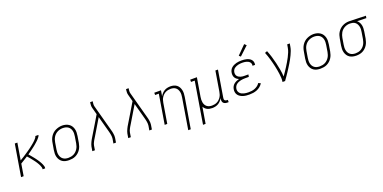

<svg xmlns="http://www.w3.org/2000/svg" viewBox="-11 -1788 6022 3015"><g transform="rotate(-20 3000.5 -280.0)"><path d="M46 0 134 -530H177L130 -249Q144 -258 158 -266Q172 -274 185.5 -282.5Q199 -291 212.5 -300Q226 -309 239.5 -318Q253 -327 266.5 -336Q280 -345 293 -354Q306 -363 319 -372.5Q332 -382 345 -392Q358 -402 370.5 -412Q383 -422 395.5 -432.5Q408 -443 420 -454Q432 -465 443 -477Q454 -489 464 -502Q474 -515 477 -530H529Q526 -513 515.5 -499Q505 -485 493.5 -472Q482 -459 469 -447Q456 -435 443 -423.5Q430 -412 416.5 -400.5Q403 -389 389 -378.5Q375 -368 361 -357.5Q347 -347 333 -336.5Q319 -326 304.5 -316Q290 -306 276 -296Q287 -283 298 -270Q309 -257 320 -243.5Q331 -230 342 -216.5Q353 -203 363.5 -189Q374 -175 384 -160.5Q394 -146 403 -131.5Q412 -117 420.5 -101.5Q429 -86 436 -70Q443 -54 448 -36.5Q453 -19 449 0H406Q409 -17 404.5 -33.5Q400 -50 393.5 -65Q387 -80 379 -94Q371 -108 362.5 -122Q354 -136 344.5 -149Q335 -162 325 -175Q315 -188 305 -200.5Q295 -213 285 -225.5Q275 -238 264 -250Q253 -262 243 -274Q213 -255 182.5 -236Q152 -217 122 -199L89 0Z M848 8Q819 8 790.5 2Q762 -4 738.5 -19.5Q715 -35 699.5 -58.5Q684 -82 676.5 -109Q669 -136 669.5 -166Q670 -196 675 -226L694 -336Q698 -363 707 -389.5Q716 -416 732 -440.5Q748 -465 770 -484.5Q792 -504 818 -516Q844 -528 871.5 -534.5Q899 -541 927 -541Q956 -541 984.5 -533.5Q1013 -526 1036.5 -510.5Q1060 -495 1075.5 -472Q1091 -449 1098.5 -421.5Q1106 -394 1105.5 -364Q1105 -334 1100 -304L1082 -194Q1077 -167 1068 -140.5Q1059 -114 1043 -89.5Q1027 -65 1005 -45.5Q983 -26 957 -13.5Q931 -1 903 3.5Q875 8 848 8ZM849 -30Q872 -30 895 -34.5Q918 -39 939 -49.5Q960 -60 978 -77Q996 -94 1008.5 -114Q1021 -134 1028.5 -156Q1036 -178 1040 -201L1058 -311Q1062 -334 1062.5 -358Q1063 -382 1058 -404Q1053 -426 1041 -445Q1029 -464 1011 -476.5Q993 -489 970 -494.5Q947 -500 923 -500Q901 -500 878.5 -495Q856 -490 835 -479.5Q814 -469 796 -452.5Q778 -436 765.5 -415.5Q753 -395 746 -373.5Q739 -352 735 -329L717 -219Q713 -196 712.5 -172.5Q712 -149 717 -127Q722 -105 733.5 -86Q745 -67 763 -54Q781 -41 803.5 -35.5Q826 -30 849 -30Z M1237 0 1249 -74Q1252 -91 1259 -108.5Q1266 -126 1274 -143.5Q1282 -161 1291.5 -177.5Q1301 -194 1311 -210L1416 -384L1499 -523L1468 -639Q1462 -660 1462.5 -682.5Q1463 -705 1466 -728L1468 -735H1511L1509 -728Q1506 -708 1505 -688Q1504 -668 1509 -649L1628 -210Q1633 -194 1636.5 -177.5Q1640 -161 1642.5 -143.5Q1645 -126 1646 -108.5Q1647 -91 1644 -74L1632 0H1589L1602 -74Q1604 -90 1603.5 -106Q1603 -122 1600.5 -138Q1598 -154 1594.5 -169.5Q1591 -185 1587 -200L1514 -469L1347 -190Q1346 -188 1344.5 -186.5Q1343 -185 1342 -183V-182Q1333 -169 1326 -156Q1319 -143 1312 -129.5Q1305 -116 1299.5 -102Q1294 -88 1292 -74L1280 0Z M1837 0 1849 -74Q1852 -91 1859 -108.5Q1866 -126 1874 -143.5Q1882 -161 1891.5 -177.5Q1901 -194 1911 -210L2016 -384L2099 -523L2068 -639Q2062 -660 2062.5 -682.5Q2063 -705 2066 -728L2068 -735H2111L2109 -728Q2106 -708 2105 -688Q2104 -668 2109 -649L2228 -210Q2233 -194 2236.5 -177.5Q2240 -161 2242.5 -143.5Q2245 -126 2246 -108.5Q2247 -91 2244 -74L2232 0H2189L2202 -74Q2204 -90 2203.5 -106Q2203 -122 2200.5 -138Q2198 -154 2194.5 -169.5Q2191 -185 2187 -200L2114 -469L1947 -190Q1946 -188 1944.5 -186.5Q1943 -185 1942 -183V-182Q1933 -169 1926 -156Q1919 -143 1912 -129.5Q1905 -116 1899.5 -102Q1894 -88 1892 -74L1880 0Z M2765 205 2850 -311Q2854 -334 2855 -357Q2856 -380 2851.5 -401.5Q2847 -423 2836.5 -442.5Q2826 -462 2809.5 -475Q2793 -488 2771 -494Q2749 -500 2726 -500Q2704 -500 2682 -495.5Q2660 -491 2639.5 -480.5Q2619 -470 2602 -453.5Q2585 -437 2573 -417.5Q2561 -398 2554.5 -376.5Q2548 -355 2544 -333L2489 0H2446L2527 -492H2465V-530H2577L2561 -435Q2574 -459 2593 -479.5Q2612 -500 2635 -513.5Q2658 -527 2684 -532.5Q2710 -538 2735 -538Q2764 -538 2791 -531Q2818 -524 2839.5 -507.5Q2861 -491 2874 -467.5Q2887 -444 2893 -417Q2899 -390 2898 -361.5Q2897 -333 2892 -304L2807 205Z M3012 205 3127 -492H3065V-530H3177L3125 -219Q3121 -196 3120.5 -173Q3120 -150 3124 -128.5Q3128 -107 3138.5 -87.5Q3149 -68 3166 -55Q3183 -42 3204.5 -36Q3226 -30 3249 -30Q3271 -30 3293 -34.5Q3315 -39 3335.5 -49.5Q3356 -60 3373 -76.5Q3390 -93 3402 -112.5Q3414 -132 3420.5 -153.5Q3427 -175 3431 -197L3486 -530H3529L3455 -81Q3453 -71 3454.5 -61Q3456 -51 3462 -44Q3468 -37 3477.5 -33.5Q3487 -30 3497 -30H3512V8H3491Q3473 8 3455.5 3Q3438 -2 3426.5 -14.5Q3415 -27 3412 -45Q3409 -63 3412 -81L3414 -95Q3401 -71 3382.5 -50.5Q3364 -30 3340.5 -16.5Q3317 -3 3291 2.5Q3265 8 3240 8Q3218 8 3196.5 4Q3175 0 3157 -9Q3139 -18 3124.5 -32.5Q3110 -47 3100 -65L3055 205Z M3861 8Q3835 8 3809 5.5Q3783 3 3758.5 -4.5Q3734 -12 3712.5 -25Q3691 -38 3676 -57.5Q3661 -77 3656 -102.5Q3651 -128 3656 -155Q3659 -177 3670.5 -199Q3682 -221 3701.5 -236.5Q3721 -252 3743.5 -262Q3766 -272 3789 -278Q3770 -285 3753.5 -297.5Q3737 -310 3726.5 -327.5Q3716 -345 3713 -367Q3710 -389 3714 -410Q3717 -432 3727.5 -452.5Q3738 -473 3755.5 -488Q3773 -503 3794 -513Q3815 -523 3836.5 -528.5Q3858 -534 3879.5 -536Q3901 -538 3923 -538Q3945 -538 3967 -536Q3989 -534 4009.5 -528.5Q4030 -523 4049 -513Q4068 -503 4081.5 -487.5Q4095 -472 4101 -451Q4107 -430 4103 -408Q4103 -406 4102.5 -404Q4102 -402 4102 -400H4059Q4060 -402 4060 -403.5Q4060 -405 4060 -406Q4063 -422 4058 -437.5Q4053 -453 4042 -464Q4031 -475 4017 -482Q4003 -489 3987.5 -493Q3972 -497 3955.5 -498.5Q3939 -500 3923 -500Q3906 -500 3889 -498.5Q3872 -497 3855 -493Q3838 -489 3821.5 -482Q3805 -475 3790.5 -464Q3776 -453 3767.5 -437Q3759 -421 3756 -404Q3753 -387 3756 -369.5Q3759 -352 3769 -339Q3779 -326 3793.5 -317Q3808 -308 3824 -303Q3840 -298 3857.5 -296.5Q3875 -295 3893 -295H3952L3945 -256H3886Q3867 -256 3848 -254.5Q3829 -253 3810 -249Q3791 -245 3772 -237Q3753 -229 3737 -217Q3721 -205 3711 -187Q3701 -169 3698 -150Q3694 -130 3699 -110.5Q3704 -91 3716.5 -76.5Q3729 -62 3746 -53Q3763 -44 3782 -39Q3801 -34 3821 -32Q3841 -30 3861 -30Q3887 -30 3913.5 -33.5Q3940 -37 3965 -47Q3990 -57 4013 -74Q4036 -91 4050 -115L4088 -98Q4071 -69 4044.5 -47.5Q4018 -26 3987 -13.5Q3956 -1 3924.5 3.5Q3893 8 3861 8ZM3937 -598 3910 -622 4052 -765 4084 -735Z M4415 0Q4421 -34 4419 -68.5Q4417 -103 4412.5 -137Q4408 -171 4402 -204Q4396 -237 4389 -269.5Q4382 -302 4373.5 -334.5Q4365 -367 4356 -398.5Q4347 -430 4336 -461.5Q4325 -493 4313 -523L4352 -538Q4374 -484 4391.5 -427Q4409 -370 4422.5 -312Q4436 -254 4447 -195Q4458 -136 4461 -75Q4483 -106 4505 -138.5Q4527 -171 4547.5 -203.5Q4568 -236 4587.5 -269Q4607 -302 4624.5 -336Q4642 -370 4656.5 -405.5Q4671 -441 4677 -477L4686 -530H4729L4720 -477Q4715 -445 4703 -413.5Q4691 -382 4676.5 -351Q4662 -320 4645.5 -290Q4629 -260 4611 -230.5Q4593 -201 4574.5 -172Q4556 -143 4537 -114Q4518 -85 4498 -56.5Q4478 -28 4458 0Z M5048 8Q5019 8 4990.5 2Q4962 -4 4938.5 -19.5Q4915 -35 4899.5 -58.5Q4884 -82 4876.5 -109Q4869 -136 4869.5 -166Q4870 -196 4875 -226L4894 -336Q4898 -363 4907 -389.5Q4916 -416 4932 -440.5Q4948 -465 4970 -484.5Q4992 -504 5018 -516Q5044 -528 5071.5 -534.5Q5099 -541 5127 -541Q5156 -541 5184.5 -533.5Q5213 -526 5236.5 -510.5Q5260 -495 5275.5 -472Q5291 -449 5298.5 -421.5Q5306 -394 5305.5 -364Q5305 -334 5300 -304L5282 -194Q5277 -167 5268 -140.5Q5259 -114 5243 -89.5Q5227 -65 5205 -45.5Q5183 -26 5157 -13.5Q5131 -1 5103 3.5Q5075 8 5048 8ZM5049 -30Q5072 -30 5095 -34.5Q5118 -39 5139 -49.5Q5160 -60 5178 -77Q5196 -94 5208.5 -114Q5221 -134 5228.5 -156Q5236 -178 5240 -201L5258 -311Q5262 -334 5262.5 -358Q5263 -382 5258 -404Q5253 -426 5241 -445Q5229 -464 5211 -476.5Q5193 -489 5170 -494.5Q5147 -500 5123 -500Q5101 -500 5078.5 -495Q5056 -490 5035 -479.5Q5014 -469 4996 -452.5Q4978 -436 4965.5 -415.5Q4953 -395 4946 -373.5Q4939 -352 4935 -329L4917 -219Q4913 -196 4912.5 -172.5Q4912 -149 4917 -127Q4922 -105 4933.5 -86Q4945 -67 4963 -54Q4981 -41 5003.5 -35.5Q5026 -30 5049 -30Z M5648 8Q5618 8 5589.5 1.5Q5561 -5 5538 -20Q5515 -35 5499.5 -58.5Q5484 -82 5476.5 -109.5Q5469 -137 5469.5 -166.5Q5470 -196 5475 -226L5494 -336Q5498 -362 5506.5 -388Q5515 -414 5530.5 -437.5Q5546 -461 5567 -480.5Q5588 -500 5613 -512.5Q5638 -525 5664.5 -531.5Q5691 -538 5718 -538Q5722 -538 5725.5 -538Q5729 -538 5733 -538L6001 -530L5995 -492L5842 -496Q5861 -481 5874 -458.5Q5887 -436 5892.5 -411Q5898 -386 5897 -358.5Q5896 -331 5892 -304L5874 -194Q5869 -168 5860.5 -141.5Q5852 -115 5837 -91Q5822 -67 5800.5 -47Q5779 -27 5754 -14.5Q5729 -2 5701.5 3Q5674 8 5648 8ZM5648 -30Q5670 -30 5692.5 -34.5Q5715 -39 5735.5 -50Q5756 -61 5773.5 -78Q5791 -95 5802.5 -115Q5814 -135 5821 -157Q5828 -179 5832 -201L5850 -311Q5854 -333 5855 -355Q5856 -377 5852 -397.5Q5848 -418 5839 -437Q5830 -456 5815.5 -470Q5801 -484 5781 -491Q5761 -498 5739 -499L5726 -500Q5724 -500 5721 -500Q5718 -500 5715 -500Q5693 -500 5671.5 -494Q5650 -488 5630 -477Q5610 -466 5593 -449.5Q5576 -433 5564.5 -413Q5553 -393 5546 -372Q5539 -351 5535 -329L5517 -219Q5513 -196 5512.5 -172.5Q5512 -149 5517 -127Q5522 -105 5533.5 -86Q5545 -67 5562.5 -54Q5580 -41 5602.5 -35.5Q5625 -30 5648 -30Z"/></g></svg>

Font: Iosevka Curly Slab XLtEx
Style: Italic
Weight: 200
Width: 7
Italic angle: -9°
Monospace: yes
Designer: Belleve Invis
Foundry: Belleve Invis
Version: Version 11.1.0; ttfautohint (v1.8.3)